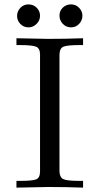

<svg xmlns="http://www.w3.org/2000/svg" viewBox="-20 -858 457 878"><path d="M55.2 0V-30.8H70.8Q127.9 -30.8 145.5 -37.8Q163.1 -44.9 163.1 -74.2V-608.9Q163.1 -636.7 145.5 -644.3Q127.9 -651.9 69.8 -651.9H55.2V-683.1Q187 -680.2 201.2 -680.2Q280.3 -680.2 359.9 -683.1V-651.9H345.2Q287.1 -651.9 270 -644.5Q252.9 -637.2 252 -608.9V-74.2Q252.9 -47.4 269 -39.1Q285.2 -30.8 344.2 -30.8H359.9V0Q281.7 -2.9 202.1 -2.9Q187 -2.9 55.2 0ZM109.9 -837.9Q132.8 -837.9 147.9 -822.5Q163.1 -807.1 163.1 -786.1Q163.1 -764.2 147 -748.5Q130.9 -732.9 110.8 -732.9Q87.9 -732.9 73 -748.5Q58.1 -764.2 58.1 -785.2Q58.1 -806.2 73 -822Q87.9 -837.9 109.9 -837.9ZM252 -786.1Q252 -809.1 267.6 -823.5Q283.2 -837.9 304.2 -837.9Q327.1 -837.9 342 -822Q356.9 -806.2 356.9 -786.1Q356.9 -765.1 342 -749Q327.1 -732.9 305.2 -732.9Q282.2 -732.9 267.1 -749Q252 -765.1 252 -786.1Z"/></svg>

Font: CMU Serif Upright Italic
Style: UprightItalic
Weight: 500
Version: Version 0.7.0